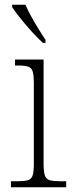

<svg xmlns="http://www.w3.org/2000/svg" viewBox="-20 -786 306 806"><path d="M26 0V-25H48Q80 -25 95.5 -29Q111 -33 116.5 -48.5Q122 -64 122 -98V-437Q122 -471 117 -486.5Q112 -502 97.5 -506.5Q83 -511 55 -511H43V-536H163V-99Q163 -65 168.5 -49Q174 -33 190 -29Q206 -25 238 -25H258V0ZM160 -606Q140 -624 114 -652.5Q88 -681 65 -710Q42 -739 31 -756V-766H87Q96 -744 111 -717Q126 -690 142 -664Q158 -638 171 -619V-606Z"/></svg>

Font: Noto Serif Tamil SemiCondensed ExtraLight
Style: Regular
Weight: 200
Width: 4
Designer: Indian Type Foundry, Tom Grace, and the Monotype Design Team
Foundry: Monotype Imaging Inc.
Version: Version 2.004; ttfautohint (v1.8.4.7-5d5b)